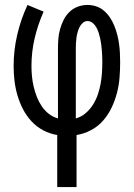

<svg xmlns="http://www.w3.org/2000/svg" viewBox="-20 -540 540 775"><path d="M211 215V5Q181 0 154.5 -14Q128 -28 107.5 -50Q87 -72 73 -99Q59 -126 50.5 -155Q42 -184 38.5 -214Q35 -244 35 -274Q35 -337 49.5 -399.5Q64 -462 91 -520L156 -493Q133 -441 120 -386Q107 -331 107 -274Q107 -253 109 -232Q111 -211 116 -190Q121 -169 128.5 -149.5Q136 -130 148 -112Q160 -94 176.5 -81Q193 -68 214 -62V-343Q214 -363 215.5 -383Q217 -403 222.5 -422.5Q228 -442 237 -460Q246 -478 260.5 -492Q275 -506 294 -513Q313 -520 333 -520Q352 -520 369.5 -514Q387 -508 401 -495.5Q415 -483 425 -467.5Q435 -452 442 -434.5Q449 -417 453.5 -399Q458 -381 460.5 -363Q463 -345 464 -326.5Q465 -308 465 -289Q465 -258 462.5 -226.5Q460 -195 452 -164.5Q444 -134 430.5 -105.5Q417 -77 396.5 -53.5Q376 -30 348 -15Q320 0 289 5V215ZM286 -62Q308 -68 325.5 -83Q343 -98 355 -117Q367 -136 374.5 -157.5Q382 -179 386 -201Q390 -223 391.5 -245.5Q393 -268 393 -291Q393 -302 392.5 -314Q392 -326 391 -337.5Q390 -349 388.5 -361Q387 -373 384.5 -384.5Q382 -396 378.5 -407Q375 -418 369.5 -428.5Q364 -439 354.5 -447Q345 -455 333 -455Q322 -455 313.5 -447Q305 -439 300.5 -429.5Q296 -420 293 -409Q290 -398 288.5 -387Q287 -376 286.5 -365Q286 -354 286 -343Z"/></svg>

Font: Iosevka Fixed
Style: Regular
Weight: 400
Monospace: yes
Designer: Belleve Invis
Foundry: Belleve Invis
Version: Version 33.2.4